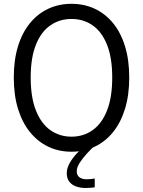

<svg xmlns="http://www.w3.org/2000/svg" viewBox="-20 -766 732 982"><path d="M464.5 147V192Q455 193.5 442.5 194.5Q430 195.5 418 195.5Q391.5 195.5 369.5 187.8Q347.5 180 334.5 163.2Q321.5 146.5 321.5 120Q321.5 94.5 336.2 68.2Q351 42 373 18.5Q395 -5 415.5 -20.5H464.5Q446.5 -4.5 425 18.8Q403.5 42 388 66Q372.5 90 372.5 109Q372.5 131 386.5 141Q400.5 151 423.5 151Q433.5 151 444.8 149.8Q456 148.5 464.5 147ZM345.5 10Q281 10 227.2 -15.5Q173.5 -41 133.8 -89.8Q94 -138.5 72.2 -209Q50.5 -279.5 50.5 -369.5Q50.5 -459.5 72.2 -529.8Q94 -600 133.8 -648.2Q173.5 -696.5 227.5 -721.5Q281.5 -746.5 345.5 -746.5Q410 -746.5 464 -721.5Q518 -696.5 557.8 -648.2Q597.5 -600 619.2 -529.8Q641 -459.5 641 -369.5Q641 -279.5 619.2 -209Q597.5 -138.5 557.8 -89.8Q518 -41 464 -15.5Q410 10 345.5 10ZM345.5 -67Q407 -67 454 -100.5Q501 -134 527.5 -201.2Q554 -268.5 554 -369.5Q554 -471 527.2 -537.5Q500.5 -604 453.5 -636.5Q406.5 -669 345.5 -669Q285 -669 237.8 -636.5Q190.5 -604 163.8 -537.5Q137 -471 137 -369.5Q137 -268 163.8 -200.8Q190.5 -133.5 237.8 -100.2Q285 -67 345.5 -67Z"/></svg>

Font: Epilogue
Style: Regular
Weight: 400
Designer: Tyler Finck
Foundry: Etcetera Type Co
Version: Version 2.112